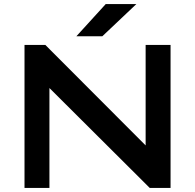

<svg xmlns="http://www.w3.org/2000/svg" viewBox="-20 -920 955 940"><path d="M100 0V-700H202L693 -208V-700H815V0H713L222 -489V0ZM354 -742.5 497.5 -900H647.5L481 -742.5Z"/></svg>

Font: Science Gothic
Style: Regular
Weight: 400
Designer: Thomas Phinney, Vassil Kateliev, Brandon Buerkle
Foundry: Font Detective LLC
Version: Version 1.018